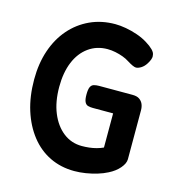

<svg xmlns="http://www.w3.org/2000/svg" viewBox="-106 -790 829 896"><g transform="rotate(15 308.5 -342.0)"><path d="M333 14Q268 14 214.5 -12Q161 -38 122.5 -87Q84 -136 63 -202.5Q42 -269 42 -351Q42 -428 63.5 -491.5Q85 -555 125 -601Q165 -647 220 -672.5Q275 -698 342 -698Q365 -698 393.5 -693Q422 -688 450.5 -678Q479 -668 501 -654Q521 -642 534.5 -628.5Q548 -615 548 -602Q550 -594 546 -583Q542 -572 535 -561Q525 -545 512 -536.5Q499 -528 487 -527Q480 -527 469 -532Q458 -537 442 -547Q430 -555 412.5 -561.5Q395 -568 375.5 -572Q356 -576 337 -576Q285 -576 245.5 -547.5Q206 -519 185 -468Q164 -417 164 -348Q164 -276 186 -222.5Q208 -169 247 -138.5Q286 -108 337 -108Q355 -108 372.5 -110Q390 -112 407 -116.5Q424 -121 439 -128V-293H341Q327 -293 317 -296Q307 -299 301.5 -310.5Q296 -322 296 -346Q296 -371 301.5 -382.5Q307 -394 318 -397Q329 -400 342 -400H504Q526 -400 538 -391.5Q550 -383 555.5 -370Q561 -357 561 -340V-104Q561 -84 541.5 -61Q522 -38 490 -22Q469 -11 442.5 -3Q416 5 388 9.5Q360 14 333 14Z"/></g></svg>

Font: Fredoka SemiCondensed Medium
Style: Regular
Weight: 500
Width: 4
Designer: Ben Nathan
Foundry: Milena B. Brandão, Ben Nathan
Version: Version 2.001